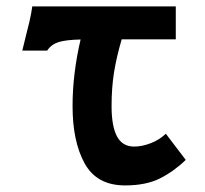

<svg xmlns="http://www.w3.org/2000/svg" viewBox="-20 -570 640 598"><path d="M59 -451.5Q65.5 -476 71.8 -503.2Q78 -530.5 80.5 -550H527.5V-447.5H359Q343 -393 335.2 -345Q327.5 -297 327.5 -239Q327.5 -177.5 344.2 -145.5Q361 -113.5 398 -113.5Q422 -113.5 449 -123.8Q476 -134 496.5 -153.5L558.5 -72Q522 -36.5 478.5 -14.5Q435 7.5 369.5 7.5Q281.5 7.5 243.8 -60.8Q206 -129 206 -239.5Q206 -340 231 -447Q185 -446 162.2 -438.8Q139.5 -431.5 127 -412.5H49.5Z"/></svg>

Font: JuliaMono ExtraBold
Style: Regular
Weight: 800
Monospace: yes
Designer: cormullion
Foundry: corm
Version: Version 0.055; ttfautohint (v1.8.4)